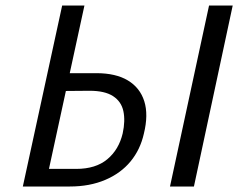

<svg xmlns="http://www.w3.org/2000/svg" viewBox="-20 -678 877 698"><path d="M63 0 206 -658H287L158 -64H257Q328 -64 370 -99Q412 -134 426 -193Q436 -239 428.5 -274Q421 -309 391 -328.5Q361 -348 306 -348L189 -347L200 -412H330Q401 -412 445 -385.5Q489 -359 504.5 -310Q520 -261 503 -192Q490 -134 454.5 -91Q419 -48 362.5 -24Q306 0 234 0ZM598 0 740 -658H826L685 0Z"/></svg>

Font: Ysabeau Office Medium
Style: Italic
Weight: 500
Italic angle: -12°
Designer: Christian Thalmann (Catharsis Fonts)
Version: Version 2.001;gftools[0.9.30]; featfreeze: tnum,lnum,ss02